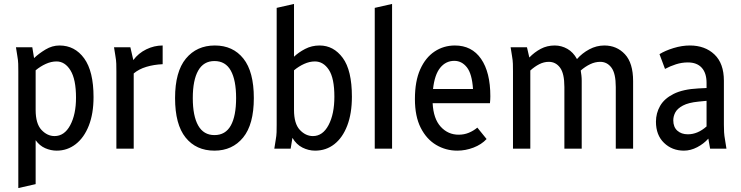

<svg xmlns="http://www.w3.org/2000/svg" viewBox="-20 -755 3765 975"><path d="M61 -515H144L153 -460Q177 -483 211 -503.5Q245 -524 282 -524Q360 -524 407.5 -458.5Q455 -393 455 -262Q455 -178 431 -117Q407 -56 364.5 -23Q322 10 268 10Q238 10 209.5 -2.5Q181 -15 161 -43V180L73 200V-392Q73 -413 72.5 -431Q72 -449 68 -471ZM161 -197Q161 -127 190.5 -95.5Q220 -64 257 -64Q307 -64 336.5 -119Q366 -174 366 -259Q366 -352 338 -397.5Q310 -443 267 -443Q240 -443 212.5 -430.5Q185 -418 161 -398Z M559 -515H642L657 -450Q683 -485 723 -504.5Q763 -524 806 -524V-429Q761 -427 723 -415.5Q685 -404 659 -382V0H571V-392Q571 -413 570.5 -431Q570 -449 566 -471Z M869 -257Q869 -391 924 -457.5Q979 -524 1071 -524Q1163 -524 1216 -457.5Q1269 -391 1269 -257Q1269 -123 1214.5 -56.5Q1160 10 1069 10Q976 10 922.5 -56.5Q869 -123 869 -257ZM959 -257Q959 -166 986.5 -117.5Q1014 -69 1069 -69Q1125 -69 1152 -117.5Q1179 -166 1179 -257Q1179 -348 1152 -396.5Q1125 -445 1069 -445Q1014 -445 986.5 -396.5Q959 -348 959 -257Z M1373 0 1380 -44Q1384 -66 1384.5 -83.5Q1385 -101 1385 -122V-715L1473 -735V-467Q1496 -489 1529.5 -506.5Q1563 -524 1603 -524Q1674 -524 1720.5 -461Q1767 -398 1767 -264Q1767 -179 1743.5 -117.5Q1720 -56 1678 -23Q1636 10 1580 10Q1547 10 1516 -5.5Q1485 -21 1465 -55L1456 0ZM1473 -197Q1473 -127 1502.5 -95.5Q1532 -64 1569 -64Q1619 -64 1648.5 -120Q1678 -176 1678 -264Q1678 -358 1650 -400.5Q1622 -443 1579 -443Q1552 -443 1524.5 -430.5Q1497 -418 1473 -398Z M1883 0V-715L1971 -735V0Z M2087 -252Q2087 -343 2114 -403Q2141 -463 2187 -493.5Q2233 -524 2290 -524Q2376 -524 2423 -456Q2470 -388 2470 -266Q2470 -258 2469.5 -249Q2469 -240 2468 -231H2177Q2181 -152 2218 -111.5Q2255 -71 2309 -71Q2337 -71 2361 -81Q2385 -91 2404 -107L2451 -49Q2425 -21 2384.5 -5.5Q2344 10 2302 10Q2244 10 2195 -19Q2146 -48 2116.5 -106Q2087 -164 2087 -252ZM2287 -446Q2244 -446 2215.5 -411Q2187 -376 2179 -303H2382Q2377 -380 2351 -413Q2325 -446 2287 -446Z M2573 -515H2656L2668 -463Q2694 -490 2726 -507Q2758 -524 2797 -524Q2831 -524 2861 -507Q2891 -490 2910 -455Q2936 -485 2972.5 -504.5Q3009 -524 3049 -524Q3112 -524 3153.5 -479.5Q3195 -435 3195 -343V0H3107V-313Q3107 -382 3085 -411.5Q3063 -441 3028 -441Q3002 -441 2977 -429Q2952 -417 2929 -397Q2931 -385 2932.5 -372Q2934 -359 2934 -345V0H2846V-313Q2846 -382 2824 -411.5Q2802 -441 2767 -441Q2742 -441 2718.5 -429Q2695 -417 2673 -397V0H2585V-392Q2585 -413 2584.5 -431Q2584 -449 2580 -471Z M3311 -137Q3311 -180 3332 -217Q3353 -254 3400.5 -278Q3448 -302 3527 -306L3568 -308V-334Q3568 -384 3543.5 -411Q3519 -438 3473 -438Q3442 -438 3412.5 -428.5Q3383 -419 3357 -405L3329 -480Q3358 -498 3400.5 -511Q3443 -524 3483 -524Q3560 -524 3608 -478.5Q3656 -433 3656 -345V-122Q3656 -101 3657 -83.5Q3658 -66 3662 -44L3669 0H3586L3577 -51Q3554 -25 3520.5 -7.5Q3487 10 3453 10Q3393 10 3352 -29.5Q3311 -69 3311 -137ZM3399 -144Q3399 -110 3419.5 -91.5Q3440 -73 3473 -73Q3523 -73 3568 -113V-243L3527 -239Q3476 -234 3448 -219Q3420 -204 3409.5 -184.5Q3399 -165 3399 -144Z"/></svg>

Font: Radio Canada Condensed
Style: Regular
Weight: 400
Width: 3
Designer: Charles Daoud, Etienne Aubert Bonn, Alexandre Saumier Demers, Jacques Le Bailly
Foundry: Radio-Canada
Version: Version 2.104; ttfautohint (v1.8.4.7-5d5b);gftools[0.9.28.de